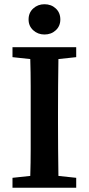

<svg xmlns="http://www.w3.org/2000/svg" viewBox="-20 -887 419 907"><path d="M39 -617V-664H340V-617L256 -608Q255 -545 254.5 -481.5Q254 -418 254 -353V-310Q254 -247 254.5 -183.5Q255 -120 256 -56L340 -47V0H39V-47L123 -56Q125 -118 125 -182Q125 -246 125 -310V-353Q125 -416 125 -480Q125 -544 123 -608ZM190 -724Q159 -724 137 -744Q115 -764 115 -795Q115 -827 137 -847Q159 -867 190 -867Q222 -867 243.5 -847Q265 -827 265 -795Q265 -764 243.5 -744Q222 -724 190 -724Z"/></svg>

Font: Source Serif 4 Semibold
Style: Regular
Weight: 600
Designer: Frank Grießhammer
Foundry: Adobe
Version: Version 4.005;hotconv 1.1.0;makeotfexe 2.6.0